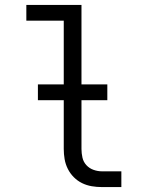

<svg xmlns="http://www.w3.org/2000/svg" viewBox="-20 -760 590 780"><path d="M473 0H394Q373 0 352.5 -3.5Q332 -7 313.5 -16Q295 -25 280 -40Q265 -55 255.5 -74Q246 -93 242.5 -113.5Q239 -134 239 -155V-676H87V-740H311V-155Q311 -137 315 -119.5Q319 -102 331 -89Q343 -76 360 -70Q377 -64 394 -64H473ZM416 -353H134V-417H416Z"/></svg>

Font: Lode
Style: Regular
Weight: 400
Monospace: yes
Designer: Belleve Invis
Foundry: Belleve Invis
Version: Version 29.2.0; ttfautohint (v1.8.3)